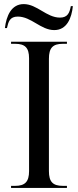

<svg xmlns="http://www.w3.org/2000/svg" viewBox="-20 -918 381 938"><path d="M245 -771C307 -771 330 -830 336 -888H326C320 -856 311 -832 273 -832C207 -832 161 -898 96 -898C35 -898 11 -840 4 -781H14C21 -812 28 -837 67 -837C133 -837 179 -771 245 -771ZM34 0H307V-10H287C238 -10 219 -30 219 -82V-631C219 -684 238 -704 287 -704H307V-714H34V-704H54C102 -704 122 -685 122 -633V-82C122 -30 102 -10 54 -10H34Z"/></svg>

Font: Noto Serif Display SemiCondensed
Style: Regular
Weight: 400
Width: 4
Designer: Monotype Design Team
Foundry: Monotype Imaging Inc.
Version: Version 2.009